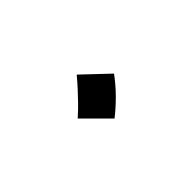

<svg xmlns="http://www.w3.org/2000/svg" viewBox="-9 -561 538 538"><g transform="rotate(45 260.0 -291.5)"><path d="M268 -211Q251 -230 237.5 -243Q224 -256 210.5 -268.5Q197 -281 179 -296L251 -372Q278 -352 300.5 -329.5Q323 -307 341 -284Z"/></g></svg>

Font: Noto Sans Arabic SemiCondensed
Style: Regular
Weight: 400
Width: 4
Designer: Monotype Design Team, Nadine Chahine, Nizar Qandah and Khaled Hosny
Foundry: Monotype Imaging Inc.
Version: Version 2.012